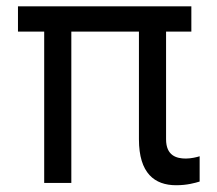

<svg xmlns="http://www.w3.org/2000/svg" viewBox="-20 -565 671 593"><path d="M554 -75.3C525.6 -75.3 492.9 -83.8 492.9 -134.9V-467.3H571V-545.5H35.5V-467.3H116.5V0H200.3V-467.3H409.1V-134.9C409.1 -29.8 457.4 7.1 524.1 7.1C558.2 7.1 582.4 0 596.6 -4.3V-82.4C588.1 -79.5 569.6 -75.3 554 -75.3Z"/></svg>

Font: Riot Sans 2.0
Style: Regular
Weight: 400
Designer: Rasmus Andersson
Foundry: rsms
Version: Version 3.006;hotconv 1.0.109;makeotfexe 2.5.65596